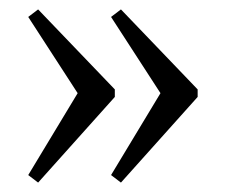

<svg xmlns="http://www.w3.org/2000/svg" viewBox="-20 -450 500 408"><path d="M145 -252 40 -414 61 -430 224 -260V-244L61 -62L40 -78ZM321 -252 216 -414 237 -430 400 -260V-244L237 -62L216 -78Z"/></svg>

Font: Poly
Style: Regular
Weight: 400
Designer: Jos Nicols Silva Schwarzenberg
Foundry: Jose Nicolas Silva Schwarzenberg
Version: Version 1.001